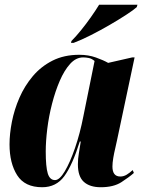

<svg xmlns="http://www.w3.org/2000/svg" viewBox="-20 -776 603 806"><path d="M157 10Q84 10 52 -40.5Q20 -91 20 -170Q20 -214 30 -265Q40 -316 61.5 -365.5Q83 -415 117.5 -456Q152 -497 200.5 -521.5Q249 -546 313 -546Q351 -546 383 -534.5Q415 -523 434 -512L535 -535H545L471 -186Q469 -175 464 -154.5Q459 -134 455.5 -113Q452 -92 452 -77Q452 -35 485 -35Q499 -35 511.5 -42.5Q524 -50 537 -62L542 -50Q523 -33 490 -11.5Q457 10 403 10Q357 10 332 -12.5Q307 -35 307 -86Q307 -110 311 -132Q315 -154 319 -182H315Q284 -83 250 -36.5Q216 10 157 10ZM211 -20Q230 -20 252 -57Q274 -94 295 -155Q316 -216 330 -288L377 -520Q365 -530 353 -532.5Q341 -535 329 -535Q299 -535 274.5 -508Q250 -481 231 -437Q212 -393 198.5 -340.5Q185 -288 178.5 -235.5Q172 -183 172 -140Q172 -76 180.5 -48Q189 -20 211 -20ZM280 -604Q299 -623 320.5 -649.5Q342 -676 362 -704.5Q382 -733 396 -756H557L554 -746Q542 -735 511.5 -715Q481 -695 441.5 -672Q402 -649 361.5 -628.5Q321 -608 289 -596H278Z"/></svg>

Font: Noto Serif Display ExtraCondensed Black
Style: Italic
Weight: 900
Width: 2
Italic angle: -12°
Designer: Monotype Design Team
Foundry: Monotype Imaging Inc.
Version: Version 2.009